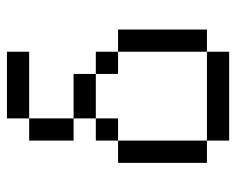

<svg xmlns="http://www.w3.org/2000/svg" viewBox="-82 -458 665 540"><g transform="rotate(90 250.0 -187.5)"><path d="M312.5 62.5H125V125H312.5ZM312.5 62.5H375Q375 62.5 375 -62.5H312.5Q312.5 -62.5 312.5 62.5ZM312.5 -62.5V-125H187.5V-62.5ZM187.5 -125V-187.5H125V-125ZM312.5 -125H375V-187.5H312.5ZM125 -187.5Q125 -187.5 125 -437.5H62.5Q62.5 -437.5 62.5 -187.5ZM375 -187.5H437.5Q437.5 -187.5 437.5 -437.5H375Q375 -437.5 375 -187.5ZM125 -437.5H375V-500H125Z"/></g></svg>

Font: Unifont
Style: Regular
Weight: 500
Version: Version 15.1.04